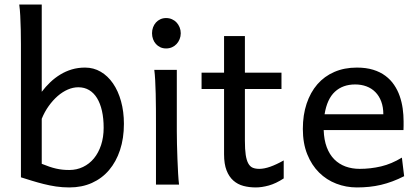

<svg xmlns="http://www.w3.org/2000/svg" viewBox="-20 -801 1822 833"><path d="M161.1 -781.2V-402.8Q178.2 -425.3 198.2 -444.3Q218.3 -463.4 241.5 -477.5Q264.6 -491.7 291.5 -499.8Q318.4 -507.8 349.1 -507.8Q386.2 -507.8 417 -489.7Q447.8 -471.7 470.2 -439.2Q492.7 -406.7 505.1 -361.8Q517.6 -316.9 517.6 -263.7Q517.6 -200.7 500.7 -149.9Q483.9 -99.1 453.1 -63Q422.4 -26.9 378.7 -7.3Q335 12.2 280.8 12.2Q251 12.2 223.1 8.1Q195.3 3.9 169.2 -2.7Q143.1 -9.3 118.7 -16.8Q94.2 -24.4 70.8 -31.7V-609.4Q70.8 -640.6 70.1 -672.1Q69.3 -703.6 67.9 -732.2Q66.4 -760.7 63.5 -781.2ZM161.1 -90.3Q179.2 -83 194.1 -77.9Q209 -72.8 223.1 -69.6Q237.3 -66.4 251.2 -64.9Q265.1 -63.5 280.8 -63.5Q313 -63.5 340.3 -76.7Q367.7 -89.8 387.5 -113.8Q407.2 -137.7 418.5 -171.6Q429.7 -205.6 429.7 -246.6Q429.7 -287.1 422.4 -319.8Q415 -352.5 401.1 -375.2Q387.2 -397.9 366.7 -410.2Q346.2 -422.4 319.8 -422.4Q296.9 -422.4 273.9 -412.4Q251 -402.3 230.2 -384.3Q209.5 -366.2 191.4 -341.1Q173.3 -315.9 161.1 -285.6Z M639.6 -656.7Q639.6 -670.4 644 -682.4Q648.4 -694.3 656.5 -703.4Q664.6 -712.4 675.8 -717.5Q687 -722.7 700.7 -722.7Q714.4 -722.7 726.1 -717.5Q737.8 -712.4 746.1 -703.4Q754.4 -694.3 759.3 -682.4Q764.2 -670.4 764.2 -656.7Q764.2 -643.1 759.3 -631.1Q754.4 -619.1 746.1 -610.1Q737.8 -601.1 726.1 -595.9Q714.4 -590.8 700.7 -590.8Q687 -590.8 675.8 -595.9Q664.6 -601.1 656.5 -610.1Q648.4 -619.1 644 -631.1Q639.6 -643.1 639.6 -656.7ZM747.1 -231.9Q747.1 -208.5 747.8 -176.5Q748.5 -144.5 749.8 -111.8Q751 -79.1 752.7 -49.3Q754.4 -19.5 756.8 0H656.7V-258.8Q656.7 -294.4 656.5 -329.1Q656.2 -363.8 655.5 -394.8Q654.8 -425.8 653.3 -452.4Q651.9 -479 649.4 -498H747.1Z M854.5 -485.8H952.1V-644.5H1042.5V-485.8H1201.2V-415H1042.5V-190.4Q1042.5 -152.8 1046.1 -128.9Q1049.8 -105 1057.4 -91.6Q1064.9 -78.1 1076.7 -73.2Q1088.4 -68.4 1105 -68.4Q1126 -68.4 1152.3 -77.6Q1178.7 -86.9 1210.9 -105V-26.9Q1177.2 -4.9 1146.5 3.7Q1115.7 12.2 1089.8 12.2Q1061 12.2 1036.1 5.6Q1011.2 -1 992.4 -17.6Q973.6 -34.2 962.9 -61.8Q952.1 -89.4 952.1 -131.8V-415H854.5Z M1384.3 -236.8Q1385.7 -193.8 1397.7 -162.1Q1409.7 -130.4 1430.4 -109.6Q1451.2 -88.9 1479.2 -78.6Q1507.3 -68.4 1540.5 -68.4Q1587.9 -68.4 1633.3 -79.1Q1678.7 -89.8 1723.6 -117.2L1733.4 -36.6Q1707.5 -23.4 1682.6 -14.2Q1657.7 -4.9 1632.8 1Q1607.9 6.8 1582.3 9.5Q1556.6 12.2 1528.3 12.2Q1481.4 12.2 1439 -4.2Q1396.5 -20.5 1364.3 -52.5Q1332 -84.5 1313 -131.8Q1293.9 -179.2 1293.9 -241.7Q1293.9 -302.2 1310.3 -351.3Q1326.7 -400.4 1356.9 -435.3Q1387.2 -470.2 1430.7 -489Q1474.1 -507.8 1528.3 -507.8Q1568.4 -507.8 1599.1 -498.3Q1629.9 -488.8 1652.3 -471.9Q1674.8 -455.1 1689.9 -432.6Q1705.1 -410.2 1714.1 -384.3Q1723.1 -358.4 1727.1 -330.3Q1731 -302.2 1731 -274.9V-255.9Q1731 -243.7 1730.5 -236.8ZM1521 -434.6Q1467.3 -434.6 1433.1 -403.1Q1398.9 -371.6 1388.2 -305.2H1643.1Q1643.1 -336.4 1634 -360.6Q1625 -384.8 1608.6 -401.4Q1592.3 -418 1569.8 -426.3Q1547.4 -434.6 1521 -434.6Z"/></svg>

Font: Andika APac
Style: Regular
Weight: 400
Designer: Victor Gaultney, Annie Olsen, Julie Remington, Don Collingsworth, Eric Hays, Becca Hirsbrunner
Foundry: SIL International
Version: Version 5.000